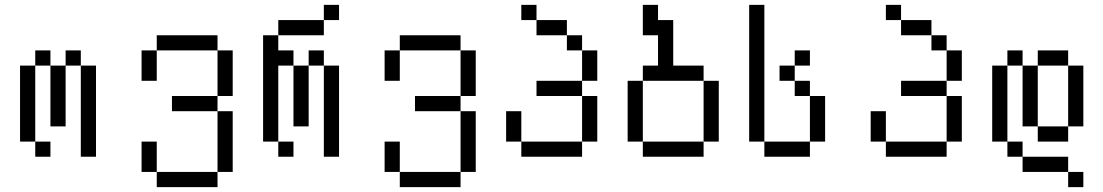

<svg xmlns="http://www.w3.org/2000/svg" viewBox="-20 -645 4540 790"><path d="M187.5 0V-62.5H125V0ZM125 -62.5V-375H62.5V-62.5ZM312.5 -375Q312.5 -375 312.5 0H375Q375 0 375 -375ZM187.5 -375Q187.5 -375 187.5 -125H250Q250 -125 250 -375ZM125 -375H187.5V-437.5H125ZM250 -375H312.5V-437.5H250Z M625 62.5V125H875V62.5ZM625 62.5Q625 62.5 625 -62.5H562.5Q562.5 -62.5 562.5 62.5ZM875 62.5H937.5Q937.5 62.5 937.5 -187.5H875Q875 -187.5 875 62.5ZM875 -187.5V-250H687.5V-187.5ZM875 -250H937.5V-437.5H875ZM562.5 -437.5Q562.5 -437.5 562.5 -312.5H625Q625 -312.5 625 -437.5ZM625 -437.5H875V-500H625Z M1187.5 0V-62.5H1125V0ZM1375 -562.5V-625H1312.5V-562.5H1125V-500H1062.5V-62.5H1125V-375H1187.5Q1187.5 -375 1187.5 -125H1250Q1250 -125 1250 -375H1187.5V-437.5H1125V-500H1312.5V-562.5ZM1312.5 -375Q1312.5 -375 1312.5 0H1375Q1375 0 1375 -375ZM1250 -375H1312.5V-437.5H1250Z M1625 62.5V125H1875V62.5ZM1625 62.5Q1625 62.5 1625 -62.5H1562.5Q1562.5 -62.5 1562.5 62.5ZM1875 62.5H1937.5Q1937.5 62.5 1937.5 -187.5H1875Q1875 -187.5 1875 62.5ZM1875 -187.5V-250H1687.5V-187.5ZM1875 -250H1937.5V-437.5H1875ZM1562.5 -437.5Q1562.5 -437.5 1562.5 -312.5H1625Q1625 -312.5 1625 -437.5ZM1625 -437.5H1875V-500H1625Z M2125 -62.5V0H2375V-62.5ZM2125 -62.5Q2125 -62.5 2125 -187.5H2062.5Q2062.5 -187.5 2062.5 -62.5ZM2375 -62.5H2437.5V-250H2375ZM2375 -250V-312.5H2187.5V-250ZM2375 -312.5H2437.5Q2437.5 -312.5 2437.5 -437.5H2375Q2375 -437.5 2375 -312.5ZM2375 -437.5V-500H2312.5V-437.5ZM2312.5 -500V-562.5H2187.5V-500ZM2187.5 -562.5V-625H2125V-562.5Z M2625 -62.5V0H2875V-62.5ZM2625 -62.5Q2625 -62.5 2625 -312.5H2562.5Q2562.5 -312.5 2562.5 -62.5ZM2875 -62.5H2937.5Q2937.5 -62.5 2937.5 -312.5H2875Q2875 -312.5 2875 -62.5ZM2625 -312.5H2875V-375H2750V-562.5H2687.5V-625H2625Q2625 -625 2625 -500H2687.5Q2687.5 -500 2687.5 -375H2625Z M3312.5 -375V-437.5H3250V-375H3187.5V-312.5H3250V-250H3312.5V-62.5H3125V0H3312.5V-62.5H3375V-250H3312.5V-312.5H3250V-375ZM3125 -62.5V-625H3062.5V-62.5Z M3625 -62.5V0H3875V-62.5ZM3625 -62.5Q3625 -62.5 3625 -187.5H3562.5Q3562.5 -187.5 3562.5 -62.5ZM3875 -62.5H3937.5V-250H3875ZM3875 -250V-312.5H3687.5V-250ZM3875 -312.5H3937.5Q3937.5 -312.5 3937.5 -437.5H3875Q3875 -437.5 3875 -312.5ZM3875 -437.5V-500H3812.5V-437.5ZM3812.5 -500V-562.5H3687.5V-500ZM3687.5 -562.5V-625H3625V-562.5Z M4437.5 125V62.5H4375V125ZM4375 62.5V0H4187.5V62.5ZM4187.5 0V-62.5H4125V0ZM4125 -62.5V-375H4062.5V-62.5ZM4250 -125V-62.5H4375V-125ZM4250 -125Q4250 -125 4250 -375H4187.5Q4187.5 -375 4187.5 -125ZM4375 -125H4437.5Q4437.5 -125 4437.5 -375H4375Q4375 -375 4375 -125ZM4125 -375H4187.5V-437.5H4125ZM4250 -375H4375V-437.5H4250Z"/></svg>

Font: Unifont
Style: Regular
Weight: 500
Version: Version 15.1.04